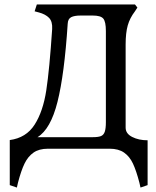

<svg xmlns="http://www.w3.org/2000/svg" viewBox="-20 -670 701 865"><path d="M24 164V-39Q98 -49 136 -108.5Q174 -168 188.5 -263Q203 -358 215 -539Q217 -573 201 -589.5Q185 -606 155 -614L136 -619L146 -650H588L599 -636L588 -619Q565 -589 555.5 -555.5Q546 -522 546 -469V-95Q546 -68 575.5 -53Q605 -38 645 -38V164L613 175L608 153Q594 99 579 67Q564 35 539 17.5Q514 0 474 0H196Q156 0 131 17.5Q106 35 90.5 67Q75 99 61 153L56 175ZM398 -52Q423 -52 435 -57Q447 -62 452 -76.5Q457 -91 457 -120V-530Q457 -572 445.5 -586Q434 -600 398 -600H343Q315 -600 300.5 -592.5Q286 -585 285 -563Q270 -334 239 -211Q208 -88 149 -52Z"/></svg>

Font: Kurale
Style: Regular
Weight: 400
Designer: Eduardo Rodriguez Tunni
Foundry: Eduardo Rodriguez Tunni
Version: Version 2.000